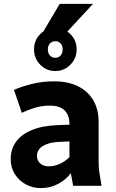

<svg xmlns="http://www.w3.org/2000/svg" viewBox="-20 -955 597 987"><path d="M35 -138Q35 -187 61.5 -225Q88 -263 142.5 -286Q197 -309 280 -312L337 -314V-318Q337 -362 312.5 -387Q288 -412 236 -412Q194 -412 157.5 -400.5Q121 -389 92 -375L52 -493Q90 -510 144 -523.5Q198 -537 259 -537Q327 -537 378 -513Q429 -489 458 -442Q487 -395 487 -326V-125Q487 -104 488.5 -87.5Q490 -71 494 -49L502 0H356L344 -65Q319 -31 278.5 -9.5Q238 12 190 12Q148 12 113 -7Q78 -26 56.5 -59.5Q35 -93 35 -138ZM170 -155Q170 -129 187 -114.5Q204 -100 230 -100Q259 -100 287 -112.5Q315 -125 337 -147V-228L290 -226Q245 -224 219 -213.5Q193 -203 181.5 -188Q170 -173 170 -155ZM155 -701.5Q155 -748 186.5 -779.5Q218 -811 264 -811Q310.1 -811 342 -779.5Q374 -748 374 -701.5Q374 -655 342 -622.5Q310.1 -590 264 -590Q218 -590 186.5 -622.5Q155 -655 155 -701.5ZM226 -701Q226 -682 236.7 -670Q247.5 -658 264.4 -658Q282 -658 292 -670Q302 -682 302 -701Q302 -720 292 -731.5Q282 -743 264.4 -743Q247.5 -743 236.7 -731.5Q226 -720 226 -701ZM198 -785 287 -935H458L319 -785Z"/></svg>

Font: Radio Canada
Style: Regular
Weight: 400
Designer: Charles Daoud, Etienne Aubert Bonn, Alexandre Saumier Demers, Jacques Le Bailly
Foundry: Radio-Canada
Version: Version 2.104;gftools[0.9.28.dev5+ged2979d]